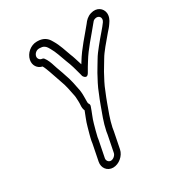

<svg xmlns="http://www.w3.org/2000/svg" viewBox="-233 -921 1259 1347"><g transform="rotate(-30 397.0 -247.0)"><path d="M370 50 343.5 183C339.7 201.9 318 220 299.1 220C280.6 220 266.6 202.4 270.5 183L297 50C298.4 43 299.5 35.6 300.3 28.8C306.7 -2.4 316.9 -34 325 -65.4C335.4 -105.1 353.3 -139.7 367.3 -182.9C369.7 -190.2 368.6 -197.9 364.8 -203C359.9 -209.9 360 -214.7 360 -222.9C360 -251.1 361.5 -283.1 358.6 -304.9L357 -316.9C356.9 -317.3 356.8 -318 356.8 -318.3C347 -367.1 339 -412.9 322.2 -456.9C311 -493.9 297.1 -525.5 287 -559.2C280.4 -581 269.5 -612 252.2 -633.7C248.7 -638.1 243.1 -640.7 237 -641C220.6 -641.7 206.6 -659.2 210.2 -677C214.3 -697.6 233.9 -714 254.5 -714H260.5C287.5 -714 302.7 -703.6 313.1 -688L323.4 -670.9C345.2 -634.6 359.4 -587.3 376.6 -541.2C392.9 -502.7 405.5 -457.9 416.8 -413.7L421.2 -395.8C421.2 -395.8 443.7 -352.1 468.2 -398.1C482.3 -424.5 491.7 -437.7 509.3 -466.6C554.2 -540.6 613.7 -602.2 669.6 -672.1C682.6 -688.4 686.2 -694.7 700.9 -699.2C732.8 -709 756.3 -680.1 735.5 -649.6C718.3 -626.8 715.4 -622.7 692.2 -595.9C670.3 -570.7 649.9 -546.6 626.8 -517.6C606 -490.7 590.8 -473.3 571.4 -439.8C553.7 -409 543.8 -395.5 524.5 -361.2C502.1 -319.1 480 -280.7 461.6 -231.5C449.3 -200.1 442.6 -187.8 431 -153.7C412 -101 387.1 -40.7 374 25C372.3 33.6 371.6 42.1 370 50ZM247 50 220.5 183C211.2 229.6 241.5 270 289.1 270C336.3 270 384 230.2 393.5 183L420 50C421.7 41.6 423 33.2 424.2 24.1C437.3 -38.2 458.7 -90 478.9 -146.3C489.9 -178.2 495.2 -187.3 509 -222.5C525.8 -267.4 545 -300.8 568.4 -344.8C585.5 -374.9 595.9 -389.6 614.7 -422.2C631.1 -450.5 643.5 -464.6 664.9 -492.4C685.2 -517.7 706 -540.4 728.7 -568.6C744.7 -587.1 754.3 -595.9 768.7 -617.7C785.2 -639.7 796.4 -665.5 793 -692.3C788.1 -730.3 751.1 -764 694.8 -746.8C664.9 -737.6 645.6 -717.4 631.2 -697.1C579.5 -632.5 516.1 -566.7 466.8 -485.4C463.2 -479.5 461.1 -476.2 457 -469.7C455.5 -475.1 453 -483.4 450.8 -489.8C441.7 -516.8 437 -537.6 424.6 -566.8C408.8 -609.4 393.8 -660.3 368.7 -702.1L358 -719.9C340.8 -746.1 312.4 -764 270.5 -764H264.5C216.4 -764 169.8 -725.2 160.2 -677C151.8 -635 176.3 -599.9 214 -592.3C222.7 -578.2 230.6 -555.6 238 -536.1C248.8 -500.6 263.2 -467.3 273.2 -433.8C273.3 -433.5 273.6 -432.8 273.7 -432.4C289.3 -391.8 296.4 -350.8 306.5 -300.4L307.9 -290C309 -269.4 310.9 -245.5 309.1 -225.2C307.6 -208.4 308.4 -193.5 315.5 -178.8C303.5 -145.2 286.9 -111.1 275.7 -68.5C268 -38.8 256.9 -4.5 250 30C248.7 36.7 248.3 43.3 247 50Z"/></g></svg>

Font: Smoothie
Style: OutlineIt
Weight: 400
Foundry: Cannot Into Space Fonts
Version: Version 0.8